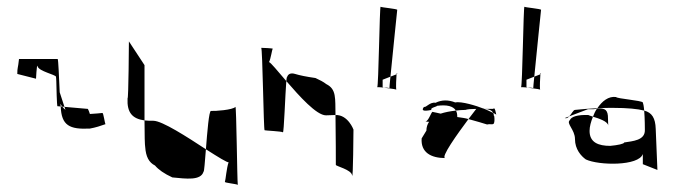

<svg xmlns="http://www.w3.org/2000/svg" viewBox="-20 -592 1994 566"><path d="M31 -374 86 -360C86 -348 88 -411 91 -396C95 -382 143 -372 145 -366C145 -365 146 -359 146 -352C146 -335 148 -280 149 -279L159 -278V-280C159 -280 158 -282 158 -286C160 -283 161 -281 163 -278L170 -277L156 -320C154 -361 152 -418 150 -418H36C33 -389 31 -394 31 -374ZM159 -278C161 -222 185 -210 245 -213C262 -216 277 -221 291 -226C289 -228 285 -259 282 -259C275 -258 260 -257 245 -256C243 -262 241 -268 239 -271L170 -277L173 -268C170 -271 166 -274 163 -278Z M356 -302C354 -260 370 -242 406 -237V-400L360 -470C360 -470 359 -299 356 -302ZM587 -152C623 -129 652 -111 654 -114C648 -98 645 -60 643 -56C641 -53 677 -50 681 -47C679 -61 677 -280 674 -277C667 -268 613 -264 602 -265C596 -266 591 -203 587 -152ZM681 -46V-47ZM406 -237C406 -195 407 -162 408 -159C410 -130 419 -113 437 -104C447 -92 464 -80 488 -69C529 -65 572 -59 580 -86C582 -85 584 -116 587 -152C532 -188 458 -236 432 -236C423 -236 414 -236 406 -237Z M750 -451C754 -451 757 -208 760 -208C762 -207 810 -205 814 -202C817 -199 821 -316 824 -353C798 -383 778 -408 773 -409C778 -417 782 -447 784 -448C787 -450 750 -451 750 -451ZM824 -353C863 -308 913 -252 941 -252C951 -252 961 -253 969 -253C968 -303 972 -329 942 -344C933 -351 923 -356 910 -362C882 -366 863 -370 850 -374C837 -378 829 -374 826 -364C825 -365 825 -360 824 -353ZM969 -253C970 -199 970 -110 970 -106C970 -102 1016 -92 1018 -75C1021 -58 1022 -210 1022 -210C1022 -210 1006 -254 969 -253Z M1092 -335C1092 -335 1102 -335 1111 -334C1109 -335 1108 -335 1108 -336V-357L1131 -366C1137 -430 1151 -561 1151 -563C1151 -566 1105 -570 1102 -572C1099 -576 1096 -335 1092 -335ZM1111 -334C1119 -332 1143 -330 1148 -328C1147 -334 1148 -363 1149 -373L1131 -366C1129 -348 1128 -334 1128 -332C1127 -333 1119 -334 1111 -334ZM1149 -373 1151 -374C1150 -379 1150 -377 1149 -373ZM1148 -328C1148 -327 1149 -327 1149 -327C1149 -327 1149 -328 1148 -328Z M1223 -184C1220 -143 1250 -126 1293 -126C1277 -126 1329 -198 1361 -241C1351 -244 1342 -245 1328 -247C1328 -255 1327 -261 1324 -266C1306 -264 1291 -261 1279 -257C1272 -259 1264 -260 1256 -262C1252 -266 1244 -234 1234 -234C1238 -233 1242 -233 1245 -233C1240 -226 1237 -217 1237 -207ZM1230 -277C1221 -266 1228 -263 1252 -268C1246 -274 1270 -278 1268 -280C1298 -284 1316 -279 1324 -266C1333 -267 1342 -268 1352 -268C1358 -270 1369 -271 1384 -271C1382 -268 1373 -257 1361 -241C1386 -234 1404 -229 1416 -225C1426 -228 1437 -221 1437 -233C1438 -231 1438 -253 1436 -250C1436 -253 1435 -257 1434 -259C1424 -264 1415 -268 1406 -272H1405C1385 -280 1340 -294 1322 -290C1302 -298 1282 -298 1264 -289C1247 -292 1236 -274 1230 -277ZM1410 -271C1421 -270 1430 -267 1434 -259C1437 -258 1440 -256 1443 -254C1442 -257 1439 -279 1434 -271ZM1443 -254Z M1516 -335C1516 -335 1526 -335 1535 -334C1533 -335 1532 -335 1532 -336V-357L1555 -366C1561 -430 1575 -561 1575 -563C1575 -566 1529 -570 1526 -572C1523 -576 1520 -335 1516 -335ZM1535 -334C1543 -332 1567 -330 1572 -328C1571 -334 1572 -363 1573 -373L1555 -366C1553 -348 1552 -334 1552 -332C1551 -333 1543 -334 1535 -334ZM1573 -373 1575 -374C1574 -379 1574 -377 1573 -373ZM1572 -328C1572 -327 1573 -327 1573 -327C1573 -327 1573 -328 1572 -328Z M1660 -238C1648 -228 1675 -210 1675 -182C1675 -152 1693 -132 1707 -122C1745 -104 1863 -102 1875 -138V-108L1918 -91L1913 -212C1912 -244 1902 -260 1879 -266C1881 -243 1881 -212 1881 -209C1882 -178 1845 -176 1820 -172C1820 -168 1801 -164 1779 -162C1744 -162 1718 -172 1718 -206C1718 -219 1722 -233 1728 -248C1719 -251 1713 -253 1715 -253C1682 -254 1664 -248 1660 -238ZM1645 -244C1650 -242 1654 -245 1658 -249C1654 -247 1649 -246 1645 -244ZM1728 -248C1745 -243 1772 -234 1773 -222C1773 -229 1772 -251 1772 -251C1770 -272 1758 -273 1740 -272C1735 -265 1731 -256 1728 -248ZM1658 -249C1676 -256 1694 -263 1713 -270C1721 -270 1738 -269 1741 -273C1718 -272 1693 -270 1675 -268C1670 -268 1665 -256 1658 -249ZM1773 -220V-222ZM1741 -273C1759 -274 1775 -274 1787 -274C1829 -274 1860 -271 1879 -266C1878 -279 1876 -288 1875 -290C1871 -296 1799 -301 1796 -306C1774 -309 1755 -294 1741 -273Z"/></svg>

Font: Arrow
Style: Regular
Weight: 400
Version: Version 0.23